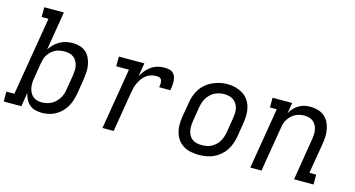

<svg xmlns="http://www.w3.org/2000/svg" viewBox="-90 -1059 2569 1390"><g transform="rotate(15 1195.0 -363.5)"><path d="M276 8Q250 8 226 1.5Q202 -5 184 -20.5Q166 -36 155 -58Q144 -80 139 -104L122 0H-10V-74H50L148 -662H97V-735H244L196 -445Q209 -466 228 -484.5Q247 -503 269.5 -515.5Q292 -528 316.5 -533Q341 -538 365 -538Q365 -538 365 -538Q365 -538 366 -538Q393 -538 419.5 -530Q446 -522 465 -504.5Q484 -487 495 -462.5Q506 -438 510.5 -411.5Q515 -385 513 -356.5Q511 -328 507 -300L489 -190Q484 -165 476 -139.5Q468 -114 454.5 -91Q441 -68 421 -48.5Q401 -29 377 -16Q353 -3 327.5 2.5Q302 8 276 8ZM256 -65Q273 -65 291.5 -69Q310 -73 327 -81.5Q344 -90 358 -103.5Q372 -117 382.5 -133Q393 -149 398.5 -166.5Q404 -184 407 -202L425 -312Q428 -331 429 -350Q430 -369 426 -386.5Q422 -404 413 -419.5Q404 -435 390 -445.5Q376 -456 358 -460Q340 -464 321 -464Q304 -464 287 -461Q270 -458 254 -450Q238 -442 224.5 -429.5Q211 -417 201 -402Q191 -387 186 -370.5Q181 -354 178 -337L160 -227Q156 -208 155 -189Q154 -170 157 -151.5Q160 -133 167.5 -116.5Q175 -100 188 -88Q201 -76 218.5 -70.5Q236 -65 256 -65Z M730 0 806 -457H711V-530H902L885 -429Q897 -452 914 -472.5Q931 -493 952.5 -508.5Q974 -524 999 -531Q1024 -538 1049 -538Q1067 -538 1084.5 -535Q1102 -532 1114.5 -521.5Q1127 -511 1133 -495Q1139 -479 1140 -461.5Q1141 -444 1139 -426Q1137 -408 1134 -391H1050Q1052 -399 1053 -408Q1054 -417 1053.5 -425.5Q1053 -434 1050.5 -442Q1048 -450 1042 -455.5Q1036 -461 1027.5 -462.5Q1019 -464 1010 -464Q991 -464 971.5 -458.5Q952 -453 935.5 -440.5Q919 -428 906.5 -411Q894 -394 885.5 -376Q877 -358 872 -339Q867 -320 864 -301L814 0Z M1453 8Q1422 8 1392.5 2Q1363 -4 1338 -19Q1313 -34 1296 -57.5Q1279 -81 1271 -109Q1263 -137 1263 -168Q1263 -199 1268 -230L1287 -340Q1291 -367 1300.5 -393.5Q1310 -420 1326 -444Q1342 -468 1365 -487Q1388 -506 1414.5 -517.5Q1441 -529 1468 -535Q1495 -541 1523 -541Q1554 -541 1583 -533.5Q1612 -526 1637 -511Q1662 -496 1679 -472.5Q1696 -449 1704 -421Q1712 -393 1712 -362Q1712 -331 1707 -300L1689 -190Q1684 -163 1674.5 -136.5Q1665 -110 1649 -86Q1633 -62 1610 -43Q1587 -24 1561 -12.5Q1535 -1 1507.5 3.5Q1480 8 1453 8ZM1454 -66Q1473 -66 1491 -69Q1509 -72 1526 -80.5Q1543 -89 1557.5 -102.5Q1572 -116 1582 -132.5Q1592 -149 1598 -166.5Q1604 -184 1607 -202L1625 -312Q1628 -331 1629 -350Q1630 -369 1626 -387Q1622 -405 1612.5 -420.5Q1603 -436 1588.5 -446Q1574 -456 1556 -460.5Q1538 -465 1519 -465Q1501 -465 1483 -461Q1465 -457 1448 -448.5Q1431 -440 1417 -426.5Q1403 -413 1393 -397Q1383 -381 1377 -363.5Q1371 -346 1368 -328L1350 -218Q1347 -199 1346.5 -180Q1346 -161 1349.5 -143.5Q1353 -126 1362 -110.5Q1371 -95 1385 -84.5Q1399 -74 1417 -70Q1435 -66 1454 -66Z M1838 0 1914 -457H1863V-530H2010L1997 -451Q2008 -471 2024 -488Q2040 -505 2060 -517Q2080 -529 2102 -533.5Q2124 -538 2145 -538Q2174 -538 2201 -530.5Q2228 -523 2249 -506Q2270 -489 2282.5 -465Q2295 -441 2300.5 -414Q2306 -387 2305 -358Q2304 -329 2299 -300L2261 -74H2312V0H2166L2217 -312Q2220 -331 2221 -349Q2222 -367 2219 -384.5Q2216 -402 2208 -417.5Q2200 -433 2187 -444Q2174 -455 2156.5 -460Q2139 -465 2120 -465Q2103 -465 2086 -461.5Q2069 -458 2053.5 -450Q2038 -442 2024.5 -429.5Q2011 -417 2001 -402Q1991 -387 1985.5 -370.5Q1980 -354 1978 -337L1922 0Z"/></g></svg>

Font: Iosevka Curly Slab Extended
Style: Italic
Weight: 400
Width: 7
Italic angle: -9°
Monospace: yes
Designer: Belleve Invis
Foundry: Belleve Invis
Version: Version 11.1.0; ttfautohint (v1.8.3)